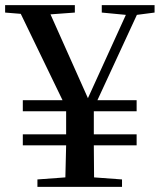

<svg xmlns="http://www.w3.org/2000/svg" viewBox="-25 -729 623 749"><path d="M64 -295H233V-205H64V-162H233L230 -37L121 -29V0H451V-29L342 -37L341 -162H508V-205H341V-295H508V-338H355L509 -671L578 -680V-709H372V-680L466 -671L318 -346L172 -673L267 -680V-709H-5V-680L56 -675L219 -338H64Z"/></svg>

Font: Noto Serif CJK KR SemiBold
Style: Regular
Weight: 600
Designer: Ryoko NISHIZUKA 西塚涼子 (kana & ideographs); Frank Grießhammer (Latin, Greek & Cyrillic); Wenlong ZHANG 张文龙 (bopomofo); San
Foundry: Adobe
Version: Version 2.001;hotconv 1.1.0;makeotfexe 2.6.0